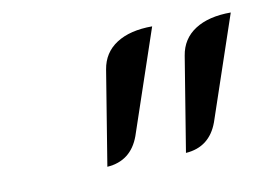

<svg xmlns="http://www.w3.org/2000/svg" viewBox="-41 -777 493 356"><g transform="rotate(-10 205.5 -599.0)"><path d="M165 -656Q170 -687 195.5 -703.5Q221 -720 263 -720L197 -525Q181 -481 136 -478ZM313 -656Q318 -687 343.5 -703.5Q369 -720 411 -720L345 -525Q329 -481 284 -478Z"/></g></svg>

Font: Srisakdi
Style: Bold
Weight: 700
Designer: Cadson Demak Co.,Ltd.
Foundry: Cadson Demak Co.,Ltd.
Version: Version 1.000